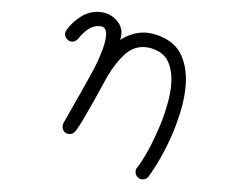

<svg xmlns="http://www.w3.org/2000/svg" viewBox="-51 -599 1102 847"><g transform="rotate(5 500.0 -175.5)"><path d="M591 179Q576 170 576 152Q576 141 581 135Q598 109 615.5 71.5Q633 34 648 -7.5Q663 -49 674 -86Q685 -127 692 -166.5Q699 -206 699 -242Q699 -297 679.5 -337Q660 -377 613 -391Q592 -398 571 -398Q520 -398 483 -358Q446 -318 417 -258Q407 -236 392 -201.5Q377 -167 359.5 -128.5Q342 -90 325.5 -55.5Q309 -21 295 0Q290 7 283 10Q276 13 269 13Q255 13 246.5 4Q238 -5 238 -19Q238 -21 238 -24Q238 -27 239 -30Q279 -117 303.5 -170.5Q328 -224 342 -256Q356 -288 363.5 -308Q371 -328 377 -348Q385 -372 389.5 -394Q394 -416 394 -433Q394 -451 387 -462Q380 -473 363 -473Q335 -473 312.5 -454.5Q290 -436 274 -411Q262 -394 246 -394Q233 -394 223 -404Q213 -414 213 -427Q213 -435 218 -443Q241 -482 277.5 -508.5Q314 -535 357 -535Q401 -535 431 -508Q461 -481 461 -445Q461 -431 457 -420Q513 -462 571 -462Q585 -462 600.5 -459.5Q616 -457 632 -452Q703 -430 733 -374Q763 -318 763 -242Q763 -202 756 -158.5Q749 -115 736 -69Q720 -10 693 54Q666 118 635 169Q626 184 608 184Q597 184 591 179Z"/></g></svg>

Font: Hachi Maru Pop
Style: Regular
Weight: 400
Designer: Nontynet
Foundry: Nontynet
Version: Version 1.300